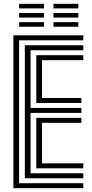

<svg xmlns="http://www.w3.org/2000/svg" viewBox="-20 -985 484 1005"><path d="M50 0V-800H416V-774H80V-26H416V0ZM110 -52V-748H416V-722H140V-420H406V-394H140V-78H416V-52ZM170 -446V-696H416V-670H200V-472H406V-446ZM170 -104V-368H406V-342H200V-130H416V-104ZM260 -941V-965H390V-941ZM80 -941V-965H210V-941ZM80 -893V-917H210V-893ZM260 -893V-917H390V-893ZM80 -845V-869H210V-845ZM260 -845V-869H390V-845Z"/></svg>

Font: Big Shoulders Inline Text Black
Style: Regular
Weight: 900
Designer: Patric King
Foundry: XO Type Co
Version: Version 1.000